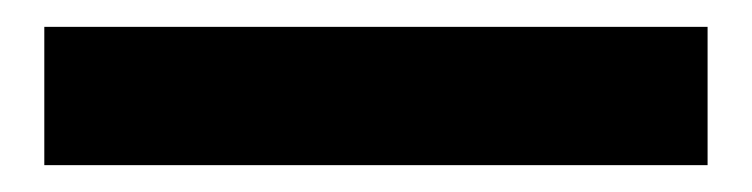

<svg xmlns="http://www.w3.org/2000/svg" viewBox="-20 35 560 143"><path d="M13 55H507V158H13Z"/></svg>

Font: Fira Sans Medium
Style: Regular
Weight: 500
Designer: bBox Type GmbH & Carrois Corporate GbR & Edenspiekermann AG
Foundry: bBox Type GmbH & Carrois Corporate GbR & Edenspiekermann AG
Version: Version 4.301